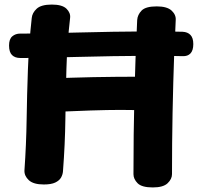

<svg xmlns="http://www.w3.org/2000/svg" viewBox="-20 -802 879 842"><path d="M119.2 -723.1Q121.2 -745.4 140.8 -763.7Q160.4 -782 207.4 -782Q252.9 -782 271.6 -763.7Q290.2 -745.4 287.4 -723.1Q274.4 -610 271.3 -500.2Q268.2 -390.3 266.7 -279.4Q265.2 -168.6 256.2 -51.1Q255.2 -36.6 247.7 -23.3Q240.1 -10 222.3 -1.5Q204.6 7 172.1 7Q126.7 7 106.4 -11.8Q86.2 -30.6 87.2 -54.4Q95.2 -169.3 96.8 -278.2Q98.4 -387 102.4 -496.7Q106.4 -606.4 119.2 -723.1ZM185.2 -310Q174.2 -310 164.7 -317.8Q155.2 -325.7 149.7 -347.8Q144.2 -370 144.2 -412Q144.2 -435 157.7 -445.8Q171.2 -456.7 186.2 -457.7Q246.9 -459.7 294.6 -461.2Q342.2 -462.7 389.7 -463.7Q437.1 -464.7 495.7 -465.2Q554.2 -465.7 636.2 -465.7Q653.2 -465.7 665.2 -454.3Q677.2 -442.9 677.2 -422Q677.2 -372 665 -350.3Q652.8 -328.7 635.6 -323.8Q618.3 -319 602.3 -319Q561.3 -320 508.1 -320Q454.8 -320 377 -317.5Q299.2 -315 185.2 -310ZM581.6 -714.1Q583.1 -737.2 600.9 -755.6Q618.7 -774 667.2 -774Q712.7 -774 732.5 -755.6Q752.3 -737.2 750.6 -714.1Q749.3 -679.2 747.8 -648.1Q746.3 -617 744.3 -578Q739.3 -439 736.8 -307.4Q734.3 -175.8 734.3 -38.1Q734.3 -16.8 715 1.6Q695.7 20 650.2 20Q601.7 20 583.5 1.6Q565.3 -16.8 565.3 -38.1Q565.3 -214.8 569.3 -379.1Q573.3 -543.3 581.6 -714.1ZM68.7 -547.7Q45.8 -547.7 32.7 -560.6Q19.7 -573.6 19.7 -602.7Q19.7 -630.6 33.8 -642.6Q48 -654.7 68.7 -654.7Q112.7 -654.4 176.9 -655.9Q241.1 -657.4 317.4 -659.3Q393.7 -661.2 474.9 -662.7Q556.2 -664.2 634.4 -664.4Q712.7 -664.7 780.7 -662.7Q803 -661.7 815.3 -648.7Q827.7 -635.8 827.7 -608.7Q827.7 -580.8 815.3 -567.7Q803 -554.7 780.7 -555.7Q712.7 -557.7 634.1 -557.4Q555.4 -557.2 474.6 -555.7Q393.7 -554.2 317.4 -552.3Q241.1 -550.4 176.9 -548.9Q112.7 -547.4 68.7 -547.7Z"/></svg>

Font: Playpen Sans Thai
Style: Regular
Weight: 400
Designer: Sirin Gunkloy, Laura Meseguer, Veronika Burian, José Scaglione
Foundry: TypeTogether
Version: Version 2.000